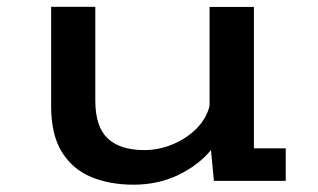

<svg xmlns="http://www.w3.org/2000/svg" viewBox="-20 -520 915 552"><path d="M363.5 11Q296 11 242.5 -11Q189 -33 158 -82.8Q127 -132.5 127 -215.5V-500.5H254V-231Q254 -155.5 289.8 -122Q325.5 -88.5 395 -88.5Q436.5 -88.5 476.2 -105Q516 -121.5 544.8 -150.2Q573.5 -179 582.5 -215.5V-500H710V-93.5H801.5V0H595L586.5 -88.5Q550 -44.5 492.2 -16.8Q434.5 11 363.5 11Z"/></svg>

Font: Trispace SemiExpanded Medium
Style: Regular
Weight: 500
Width: 6
Designer: Tyler Finck
Foundry: Etcetera Type Company
Version: Version 1.210; ttfautohint (v1.8.3)